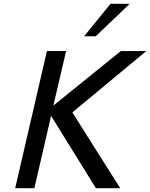

<svg xmlns="http://www.w3.org/2000/svg" viewBox="-20 -991 790 1011"><path d="M485 0 249 -381 161 0H60L227 -722H328L261 -435L616 -722H750L361 -399L613 0ZM484 -800H423L562 -971H663Z"/></svg>

Font: Perun
Style: Italic
Weight: 400
Italic angle: -12°
Foundry: Copyright (c) Stefan Peev, Context Ltd, 2016
Version: Version 1.027